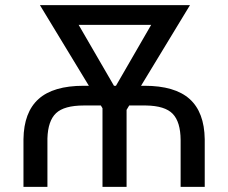

<svg xmlns="http://www.w3.org/2000/svg" viewBox="-20 -731 892 751"><path d="M531.7 -395.5H544.9Q664.1 -395.5 721.7 -343.8Q779.3 -292 780.8 -186.5V0H686.5V-183.6Q686 -253.9 655.8 -285.6Q625.5 -317.4 550.3 -318.4H485.4L475.1 -301.3V0H380.9V-307.6L374.5 -318.4H308.1Q231 -318.4 199.2 -288.3Q167.5 -258.3 165.5 -189.5V0H71.8V-186.5Q73.2 -292 130.9 -343.8Q188.5 -395.5 307.1 -395.5H327.6L136.2 -710.9H723.1ZM425.8 -395.5H433.6L571.3 -633.8H287.6Z"/></svg>

Font: Mardoto
Style: Regular
Weight: 400
Designer: Christian Robertson, Vahan Hovhannisyan
Foundry: Google
Version: Version 1.000